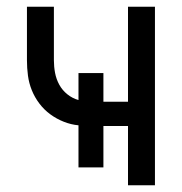

<svg xmlns="http://www.w3.org/2000/svg" viewBox="-20 -550 540 570"><path d="M360 0H440V-530H360V-248H287V-333H213V-253Q195 -258 180 -270Q165 -282 156 -298.5Q147 -315 143.5 -333.5Q140 -352 140 -371V-530H60V-371Q60 -348 63 -325.5Q66 -303 74.5 -282Q83 -261 97 -242.5Q111 -224 129.5 -210.5Q148 -197 169.5 -188.5Q191 -180 213 -178V-53H287V-176H360Z"/></svg>

Font: Iosevka SS09
Style: Regular
Weight: 400
Monospace: yes
Designer: Belleve Invis
Foundry: Belleve Invis
Version: Version 5.2.1; ttfautohint (v1.8.3)